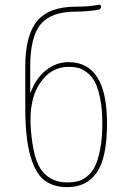

<svg xmlns="http://www.w3.org/2000/svg" viewBox="-20 -768 540 798"><path d="M264.6 -490.2Q190.4 -490.2 144.5 -419.9Q98.6 -349.6 108.4 -228.5Q118.2 -102.5 155.8 -56.2Q193.4 -9.8 259.8 -9.8Q283.2 -9.8 301.8 -14.2Q320.3 -18.6 340.3 -33.7Q360.4 -48.8 373.5 -74.2Q386.7 -99.6 396 -146Q405.3 -192.4 405.3 -254.9Q405.3 -315.4 396 -360.4Q386.7 -405.3 373.5 -429.2Q360.4 -453.1 340.3 -467.8Q320.3 -482.4 303.2 -486.3Q286.1 -490.2 264.6 -490.2ZM259.8 9.8Q201.2 9.8 163.6 -19.5Q126 -48.8 105.5 -122.6Q85 -196.3 85 -320.3V-490.2Q85 -622.1 134.8 -681.2Q184.6 -740.2 294.9 -740.2Q348.6 -740.2 389.6 -748Q399.4 -750 399.9 -740.2Q400.4 -730.5 389.6 -727.5Q339.8 -719.7 294.9 -719.7Q192.4 -719.7 148.9 -667Q105.5 -614.3 105.5 -490.2V-383.8Q105.5 -382.8 106.4 -382.8Q107.4 -382.8 107.4 -383.8Q129.9 -444.3 172.4 -477.1Q214.8 -509.8 264.6 -509.8Q424.8 -509.8 424.8 -254.9Q424.8 -113.3 382.8 -51.8Q340.8 9.8 259.8 9.8Z"/></svg>

Font: Rounded-X Mgen+ 2m thin
Style: Regular
Weight: 100
Designer: [Source Han Sans]
Ryoko NISHIZUKA  (kana & ideographs); Paul D. Hunt (Latin, Greek & Cyrillic); Wenlong ZHANG  (bopomofo
Version: Version 1.059.20150602